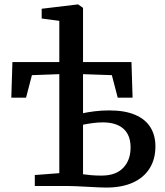

<svg xmlns="http://www.w3.org/2000/svg" viewBox="-20 -839 746 866"><path d="M459 7Q446 7 423.2 6Q400.5 5 374.5 3.5Q348.5 2 325.5 1Q302.5 0 289.5 0H137V-49.5L247.5 -58V-504.5L124 -500L97.5 -398.5H31L36 -559H247.5V-745L168 -755.5V-799.5L330 -819H332.5L354.5 -803.5V-559H573L578 -398.5H511L484.5 -500L354.5 -504.5V-328.5Q374.5 -333 406.5 -337Q438.5 -341 472.5 -341Q543 -341 589.2 -321.2Q635.5 -301.5 658.2 -265.2Q681 -229 681 -178.5Q681 -121.5 655 -79.8Q629 -38 579.5 -15.5Q530 7 459 7ZM437.5 -47Q502.5 -47 535.8 -82Q569 -117 569 -173.5Q569 -230 536.5 -258.5Q504 -287 443.5 -287Q420 -287 395.2 -283.5Q370.5 -280 354.5 -276.5V-53Q371 -50.5 392 -48.8Q413 -47 437.5 -47Z"/></svg>

Font: Merriweather 24pt Medium
Style: Regular
Weight: 500
Designer: Eben Sorkin
Foundry: Eben Sorkin
Version: Version 2.100